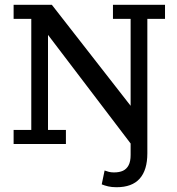

<svg xmlns="http://www.w3.org/2000/svg" viewBox="-20 -603 743 804"><path d="M468 181Q448 181 433 177.5Q418 174 406 169L418 111Q426 114 435.5 116.5Q445 119 457 119Q480 119 495 112Q510 105 518.5 89Q527 73 527 46V-48L540 15L181 -457V-59H256V0H37V-59H111V-524H37V-583H197L527 -160V-524H453V-583H671V-524H597V39Q597 109 565 145Q533 181 468 181Z"/></svg>

Font: Rokkitt
Style: Regular
Weight: 400
Designer: Vernon Adams
Foundry: Vernon Adams
Version: Version 3.103